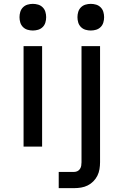

<svg xmlns="http://www.w3.org/2000/svg" viewBox="-20 -759 640 994"><path d="M102 0V-520H198V0ZM150 -601Q136 -601 122.5 -605Q109 -609 99 -619Q89 -629 85 -642.5Q81 -656 81 -670Q81 -684 85 -697.5Q89 -711 99 -721Q109 -731 122.5 -735Q136 -739 150 -739Q164 -739 177.5 -735Q191 -731 201 -721Q211 -711 215 -697.5Q219 -684 219 -670Q219 -656 215 -642.5Q211 -629 201 -619Q191 -609 177.5 -605Q164 -601 150 -601ZM284 215V131H364Q373 131 381 127Q389 123 394 115.5Q399 108 400.5 99Q402 90 402 81V-520H498V81Q498 99 495 117Q492 135 484 151Q476 167 463 180Q450 193 434 201Q418 209 400 212Q382 215 364 215ZM450 -601Q436 -601 422.5 -605Q409 -609 399 -619Q389 -629 385 -642.5Q381 -656 381 -670Q381 -684 385 -697.5Q389 -711 399 -721Q409 -731 422.5 -735Q436 -739 450 -739Q464 -739 477.5 -735Q491 -731 501 -721Q511 -711 515 -697.5Q519 -684 519 -670Q519 -656 515 -642.5Q511 -629 501 -619Q491 -609 477.5 -605Q464 -601 450 -601Z"/></svg>

Font: Iosevka Aile Medium
Style: Regular
Weight: 500
Designer: Belleve Invis
Foundry: Belleve Invis
Version: Version 27.3.5; ttfautohint (v1.8.4)